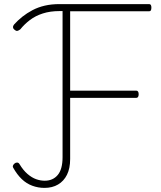

<svg xmlns="http://www.w3.org/2000/svg" viewBox="-20 -899 784 936"><path d="M197 17Q166 17 137.5 6.5Q109 -4 86 -26Q63 -48 44 -82Q41 -87 43.5 -92.5Q46 -98 51 -102Q57 -107 64 -106.5Q71 -106 75 -99Q93 -69 114 -51Q135 -33 156 -25.5Q177 -18 198 -18Q238 -18 261.5 -46Q285 -74 285 -133V-845H270Q225 -845 189 -833.5Q153 -822 126 -801.5Q99 -781 79 -756Q71 -750 65 -748.5Q59 -747 51 -754Q44 -759 43.5 -766Q43 -773 49 -780Q67 -800 89 -817.5Q111 -835 138.5 -849.5Q166 -864 198.5 -871.5Q231 -879 270 -879H707Q713 -879 715.5 -874.5Q718 -870 718 -862Q718 -853 715.5 -848.5Q713 -844 707 -844H322V-457H645Q650 -457 653 -452.5Q656 -448 656 -440Q656 -431 653 -426.5Q650 -422 645 -422H322V-124Q322 -78 306.5 -47Q291 -16 263 0.5Q235 17 197 17Z"/></svg>

Font: Playwrite HR Lijeva Thin
Style: Regular
Weight: 250
Designer: Veronika Burian, José Scaglione
Foundry: TypeTogether
Version: Version 1.002